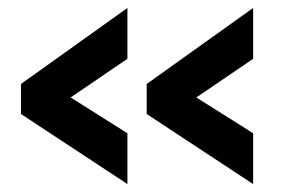

<svg xmlns="http://www.w3.org/2000/svg" viewBox="-20 -506 719 487"><path d="M33.2 -293 303.2 -485.8V-356.9L159.2 -258.8L303.2 -168V-39.1L33.2 -216.8ZM352.1 -293 622.1 -485.8V-356.9L478 -258.8L622.1 -168V-39.1L352.1 -216.8Z"/></svg>

Font: Raleway-v4020 ExtraBold
Style: Regular
Weight: 800
Designer: Matt McInerney, Pablo Impallari, Rodrigo Fuenzalida
Foundry: Matt McInerney, Pablo Impallari, Rodrigo Fuenzalida
Version: Version 4.020;PS 004.020;hotconv 1.0.88;makeotf.lib2.5.64775